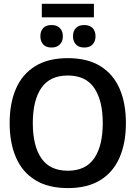

<svg xmlns="http://www.w3.org/2000/svg" viewBox="-20 -963 702 995"><path d="M331.7 11.7Q230 11.7 162.9 -29.6Q95.8 -70.8 62.9 -146.7Q30 -222.5 30 -325Q30 -428.3 62.9 -503.8Q95.8 -579.2 162.9 -620.4Q230 -661.7 331.7 -661.7Q433.3 -661.7 500 -620.4Q566.7 -579.2 599.6 -503.8Q632.5 -428.3 632.5 -325Q632.5 -222.5 599.6 -146.7Q566.7 -70.8 500 -29.6Q433.3 11.7 331.7 11.7ZM331.7 -78.3Q424.2 -78.3 468.3 -142.9Q512.5 -207.5 512.5 -325Q512.5 -442.5 468.3 -507.1Q424.2 -571.7 331.7 -571.7Q238.3 -571.7 194.2 -507.1Q150 -442.5 150 -325Q150 -207.5 194.2 -142.9Q238.3 -78.3 331.7 -78.3ZM196.7 -873.3V-943.3H466.7V-873.3ZM247.5 -716.7Q218.3 -716.7 203.8 -732.9Q189.2 -749.2 189.2 -775Q189.2 -801.7 203.8 -817.5Q218.3 -833.3 247.5 -833.3Q275 -833.3 290.4 -817.5Q305.8 -801.7 305.8 -775Q305.8 -749.2 290.4 -732.9Q275 -716.7 247.5 -716.7ZM416.7 -716.7Q388.3 -716.7 373.3 -732.9Q358.3 -749.2 358.3 -775Q358.3 -801.7 373.3 -817.5Q388.3 -833.3 416.7 -833.3Q445 -833.3 460 -817.5Q475 -801.7 475 -775Q475 -749.2 460 -732.9Q445 -716.7 416.7 -716.7Z"/></svg>

Font: Familjen Grotesk GF Medium
Style: Regular
Weight: 500
Designer: Anders Wikstroem, Jonas Baeckman, Matilda Gysing, Kristian Moeller
Foundry: Familjen STHLM AB
Version: Version 2.000; Beta; Release 4; Build 6